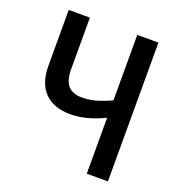

<svg xmlns="http://www.w3.org/2000/svg" viewBox="-130 -821 862 928"><g transform="rotate(20 301.5 -357.0)"><path d="M418.5 0V-287.6Q325.7 -242.7 244.6 -242.7Q158.7 -242.7 112.3 -290Q65.9 -337.4 65.9 -426.8V-713.9H174.8V-449.2Q174.8 -392.1 198 -365Q221.2 -337.9 270 -337.9Q293.5 -337.9 315.7 -341.8Q337.9 -345.7 362.8 -354.5Q387.7 -363.3 418.5 -377V-713.9H527.3V0Z"/></g></svg>

Font: Open Sans
Style: Regular
Weight: 600
Width: 3
Foundry: Ascender Corporation
Version: Version 1.000